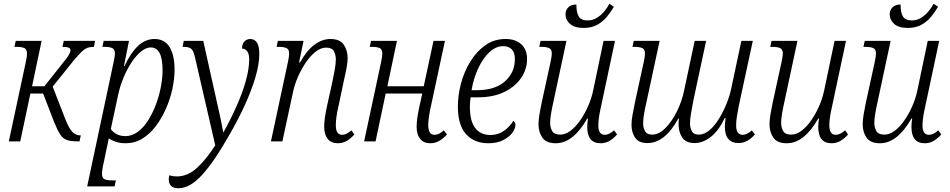

<svg xmlns="http://www.w3.org/2000/svg" viewBox="-20 -754 5069 1024"><path d="M27 0 118 -425Q124 -454 124 -468Q124 -491 110 -497.5Q96 -504 71 -504H57L64 -536H202L151 -294H217L308 -409Q338 -445 347 -461Q356 -477 356 -486Q356 -495 346.5 -499.5Q337 -504 313 -504L320 -536H487L481 -504Q460 -504 445.5 -498.5Q431 -493 415 -477.5Q399 -462 375 -434L261 -292L327 -122Q346 -73 364 -52.5Q382 -32 408 -32H411L404 0H395Q358 0 336.5 -7.5Q315 -15 300.5 -37.5Q286 -60 268 -105L210 -255H142L88 0Z M445 240 586 -423Q593 -455 593 -468Q593 -490 579.5 -497Q566 -504 540 -504H526L533 -536H668L641 -402H644Q676 -471 715.5 -508.5Q755 -546 804 -546Q858 -546 884.5 -503Q911 -460 911 -382Q911 -334 899.5 -280.5Q888 -227 865.5 -175.5Q843 -124 811.5 -82Q780 -40 739.5 -15Q699 10 650 10Q621 10 598.5 2.5Q576 -5 560 -16Q558 -4 555.5 8Q553 20 550 32L533 114Q529 129 526.5 146Q524 163 524 173Q524 195 537 201.5Q550 208 576 208H598L591 240ZM648 -28Q684 -28 715 -51Q746 -74 770 -112Q794 -150 811.5 -196.5Q829 -243 838 -291Q847 -339 847 -380Q847 -501 784 -501Q759 -501 732.5 -479.5Q706 -458 682 -422Q658 -386 639 -340.5Q620 -295 610 -248L571 -66Q582 -49 602.5 -38.5Q623 -28 648 -28Z M932 250Q905 250 892.5 237.5Q880 225 880 203Q880 192 883 181Q903 187 922 187Q982 187 1032.5 139.5Q1083 92 1128 21L1020 -448Q1012 -484 999.5 -494Q987 -504 962 -504H954L960 -536H1064L1142 -186Q1150 -153 1157.5 -116Q1165 -79 1171 -47Q1210 -117 1241.5 -187.5Q1273 -258 1291 -322.5Q1309 -387 1309 -438Q1309 -468 1297.5 -481.5Q1286 -495 1271 -495Q1271 -521 1284 -533.5Q1297 -546 1314 -546Q1363 -546 1363 -467Q1363 -413 1342.5 -343Q1322 -273 1285.5 -193Q1249 -113 1200 -29Q1125 104 1059.5 177Q994 250 932 250Z M1782 10Q1746 10 1727.5 -13.5Q1709 -37 1709 -78Q1709 -99 1712.5 -125Q1716 -151 1724 -188L1753 -319Q1761 -357 1766 -386Q1771 -415 1771 -438Q1771 -461 1761 -480.5Q1751 -500 1719 -500Q1691 -500 1663 -478Q1635 -456 1611 -420.5Q1587 -385 1569 -344Q1551 -303 1543 -264L1486 0H1425L1516 -425Q1522 -453 1522 -468Q1522 -491 1508 -497.5Q1494 -504 1469 -504H1455L1462 -536H1599L1575 -421H1580Q1616 -485 1657 -515.5Q1698 -546 1742 -546Q1793 -546 1813.5 -515.5Q1834 -485 1834 -445Q1834 -423 1828.5 -392.5Q1823 -362 1815 -329L1786 -191Q1779 -162 1775 -135Q1771 -108 1771 -86Q1771 -35 1805 -35Q1828 -35 1854 -59L1870 -37Q1853 -17 1831 -3.5Q1809 10 1782 10Z M2275 10Q2239 10 2220.5 -13.5Q2202 -37 2202 -78Q2202 -99 2205.5 -124.5Q2209 -150 2217 -187L2232 -255H2037L1983 0H1922L2013 -425Q2019 -454 2019 -468Q2019 -491 2005 -497.5Q1991 -504 1966 -504H1952L1959 -536H2097L2046 -294H2240L2292 -536H2353L2279 -191Q2272 -161 2268 -134.5Q2264 -108 2264 -86Q2264 -35 2298 -35Q2321 -35 2347 -59L2364 -37Q2346 -17 2324 -3.5Q2302 10 2275 10Z M2584 10Q2510 10 2466 -38Q2422 -86 2422 -186Q2422 -246 2438.5 -308.5Q2455 -371 2488 -425Q2521 -479 2568 -512.5Q2615 -546 2676 -546Q2730 -546 2760.5 -517.5Q2791 -489 2791 -439Q2791 -385 2759.5 -338.5Q2728 -292 2669.5 -263.5Q2611 -235 2530 -235H2490Q2488 -223 2487 -209.5Q2486 -196 2486 -185Q2486 -108 2514.5 -71Q2543 -34 2596 -34Q2636 -34 2667.5 -56Q2699 -78 2717 -109Q2729 -103 2729 -87Q2729 -70 2713 -47Q2697 -24 2664.5 -7Q2632 10 2584 10ZM2495 -273H2524Q2620 -273 2673 -320Q2726 -367 2726 -439Q2726 -473 2709.5 -490.5Q2693 -508 2664 -508Q2624 -508 2589 -474.5Q2554 -441 2529.5 -387.5Q2505 -334 2495 -273Z M3094 -605Q3044 -605 3020 -626.5Q2996 -648 2996 -677Q2996 -700 3011 -715Q3026 -730 3054 -730Q3054 -686 3067 -665.5Q3080 -645 3114 -645Q3141 -645 3163.5 -659Q3186 -673 3203 -693.5Q3220 -714 3230 -734L3254 -718Q3239 -692 3217.5 -665.5Q3196 -639 3165.5 -622Q3135 -605 3094 -605ZM2944 10Q2893 10 2872.5 -20Q2852 -50 2852 -91Q2852 -115 2857.5 -146.5Q2863 -178 2869 -207L2916 -422Q2919 -436 2921 -448.5Q2923 -461 2923 -468Q2923 -491 2908.5 -497.5Q2894 -504 2869 -504H2856L2863 -536H3001L2933 -218Q2925 -183 2919.5 -151.5Q2914 -120 2914 -97Q2914 -76 2924.5 -56Q2935 -36 2967 -36Q2995 -36 3022 -56Q3049 -76 3073 -110Q3097 -144 3115.5 -185.5Q3134 -227 3143 -269L3199 -536H3260L3187 -193Q3180 -163 3175.5 -135.5Q3171 -108 3171 -86Q3171 -35 3205 -35Q3229 -35 3255 -59L3271 -37Q3254 -17 3232 -3.5Q3210 10 3183 10Q3112 10 3112 -77Q3112 -97 3116 -122H3112Q3037 10 2944 10Z M3433 9Q3386 9 3367 -20Q3348 -49 3348 -88Q3348 -111 3353.5 -141.5Q3359 -172 3366 -206L3413 -422Q3416 -436 3418 -448.5Q3420 -461 3420 -468Q3420 -491 3405.5 -497.5Q3391 -504 3366 -504H3353L3360 -536H3498L3429 -215Q3419 -172 3414.5 -144Q3410 -116 3410 -95Q3410 -74 3420 -55Q3430 -36 3458 -36Q3494 -36 3528.5 -70.5Q3563 -105 3590 -159.5Q3617 -214 3629 -273L3685 -536H3746L3679 -223Q3673 -192 3666.5 -156Q3660 -120 3660 -97Q3660 -74 3669.5 -55Q3679 -36 3707 -36Q3737 -36 3765 -60.5Q3793 -85 3816 -123Q3839 -161 3855.5 -202.5Q3872 -244 3879 -278L3934 -536H3995L3921 -193Q3915 -163 3910.5 -135.5Q3906 -108 3906 -86Q3906 -35 3941 -35Q3964 -35 3990 -59L4006 -37Q3989 -17 3967 -4Q3945 9 3918 9Q3884 9 3865 -12.5Q3846 -34 3846 -77Q3846 -87 3847 -100Q3848 -113 3850 -124H3845Q3813 -57 3771 -24Q3729 9 3685 9Q3638 9 3618.5 -20.5Q3599 -50 3599 -91Q3599 -98 3599.5 -106Q3600 -114 3601 -122H3598Q3526 9 3433 9Z M4176 10Q4125 10 4104.5 -20Q4084 -50 4084 -91Q4084 -115 4089.5 -146.5Q4095 -178 4101 -207L4148 -422Q4151 -436 4153 -448.5Q4155 -461 4155 -468Q4155 -491 4140.5 -497.5Q4126 -504 4101 -504H4088L4095 -536H4233L4165 -218Q4157 -183 4151.5 -151.5Q4146 -120 4146 -97Q4146 -76 4156.5 -56Q4167 -36 4199 -36Q4227 -36 4254 -56Q4281 -76 4305 -110Q4329 -144 4347.5 -185.5Q4366 -227 4375 -269L4431 -536H4492L4419 -193Q4412 -163 4407.5 -135.5Q4403 -108 4403 -86Q4403 -35 4437 -35Q4461 -35 4487 -59L4503 -37Q4486 -17 4464 -3.5Q4442 10 4415 10Q4344 10 4344 -77Q4344 -97 4348 -122H4344Q4269 10 4176 10Z M4823 -605Q4773 -605 4749 -626.5Q4725 -648 4725 -677Q4725 -700 4740 -715Q4755 -730 4783 -730Q4783 -686 4796 -665.5Q4809 -645 4843 -645Q4870 -645 4892.5 -659Q4915 -673 4932 -693.5Q4949 -714 4959 -734L4983 -718Q4968 -692 4946.5 -665.5Q4925 -639 4894.5 -622Q4864 -605 4823 -605ZM4673 10Q4622 10 4601.5 -20Q4581 -50 4581 -91Q4581 -115 4586.5 -146.5Q4592 -178 4598 -207L4645 -422Q4648 -436 4650 -448.5Q4652 -461 4652 -468Q4652 -491 4637.5 -497.5Q4623 -504 4598 -504H4585L4592 -536H4730L4662 -218Q4654 -183 4648.5 -151.5Q4643 -120 4643 -97Q4643 -76 4653.5 -56Q4664 -36 4696 -36Q4724 -36 4751 -56Q4778 -76 4802 -110Q4826 -144 4844.5 -185.5Q4863 -227 4872 -269L4928 -536H4989L4916 -193Q4909 -163 4904.5 -135.5Q4900 -108 4900 -86Q4900 -35 4934 -35Q4958 -35 4984 -59L5000 -37Q4983 -17 4961 -3.5Q4939 10 4912 10Q4841 10 4841 -77Q4841 -97 4845 -122H4841Q4766 10 4673 10Z"/></svg>

Font: Noto Serif Condensed Light
Style: Italic
Weight: 300
Width: 3
Italic angle: -12°
Designer: Monotype Design Team
Foundry: Monotype Imaging Inc.
Version: Version 2.014; ttfautohint (v1.8.4.7-5d5b)